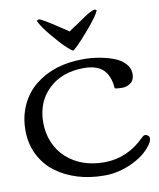

<svg xmlns="http://www.w3.org/2000/svg" viewBox="-103 -1049 945 1142"><g transform="rotate(-10 369.5 -478.0)"><path d="M559.1 -962.4Q546.4 -930.2 490.2 -864.3Q434.1 -798.3 409.2 -774.7Q384.3 -751 378.9 -751Q373.5 -751 344.5 -777.3Q315.4 -803.7 265.4 -863Q215.3 -922.4 196.8 -962.4L210.4 -968.8Q227.1 -967.3 330.6 -898.4L379.4 -866.2L403.8 -883.8L424.3 -896.5Q496.1 -946.8 517.1 -957.5Q538.1 -968.3 548.8 -968.8ZM129.9 -358.9Q129.9 -293.5 153.8 -238Q177.7 -182.6 219.7 -144.5Q308.6 -64 447.8 -64Q586.9 -64 692.9 -169.9Q704.6 -181.6 713.6 -181.6Q722.7 -181.6 730.7 -174.8Q738.8 -168 738.8 -158.2Q738.8 -148.4 733.4 -136.2H733.9Q697.3 -71.8 611.6 -29.1Q525.9 13.7 436 13.7Q346.2 13.7 272.5 -9.3Q198.7 -32.2 141.8 -74.7Q85 -117.2 51.3 -183.3Q17.6 -249.5 17.6 -332.3Q17.6 -415 49.3 -483.6Q81.1 -552.2 136.7 -597.2Q251 -689.9 428.2 -689.9Q522.5 -689.9 606.4 -660.6Q649.4 -645.5 676.5 -617.4Q703.6 -589.4 703.6 -553.2Q703.6 -517.1 681.2 -499.5Q658.7 -481.9 628.4 -481.9Q598.1 -481.9 584 -486.8Q578.6 -563 540 -600.1Q501.5 -637.2 423.8 -637.2Q291.5 -637.2 210.7 -560.3Q129.9 -483.4 129.9 -358.9Z"/></g></svg>

Font: Corben
Style: Regular
Weight: 400
Designer: vernon adams
Foundry: vernon adams
Version: Version 1.101